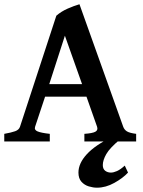

<svg xmlns="http://www.w3.org/2000/svg" viewBox="-20 -663 668 900"><path d="M0 0V-35.6Q33.2 -41.5 51 -47.9Q68.8 -54.2 73.7 -68.8L244.1 -589.4Q267.1 -609.4 297.1 -622.6Q327.1 -635.7 352.5 -643.1L557.6 -68.8Q562.5 -55.2 574.7 -47.4Q586.9 -39.6 618.2 -35.6V0H375.5V-35.6Q413.1 -38.1 426.8 -45.4Q440.4 -52.7 435.1 -68.8L385.3 -210H191.4L144.5 -68.8Q139.6 -53.7 156.5 -46.9Q173.3 -40 213.4 -35.6V0ZM210.9 -268.6H364.7L284.2 -495.6ZM434.6 216.8Q416.5 216.8 396.2 210.7Q376 204.6 361.8 189Q347.7 173.3 347.7 146Q347.7 102.5 387 59.8Q426.3 17.1 505.4 -21L545.4 -11.7Q495.1 29.8 478.5 58.8Q461.9 87.9 461.9 110.8Q461.9 128.9 473.1 137.5Q484.4 146 500 146Q512.2 146 528.3 138.9Q544.4 131.8 564.9 113.3L580.1 146Q556.2 171.9 515.9 194.3Q475.6 216.8 434.6 216.8Z"/></svg>

Font: David Libre
Style: Bold
Weight: 700
Designer: Ismar David, J. Victor Gaultney, Annie Olsen and Meir Sadan
Foundry: Monotype Imaging Inc. & SIL International
Version: Version 1.100; ttfautohint (v1.8.4.7-5d5b)